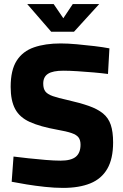

<svg xmlns="http://www.w3.org/2000/svg" viewBox="-20 -905 600 937"><path d="M288 12Q247 12 200 7Q153 2 110 -5Q67 -12 37 -18L46 -141Q77 -137 119 -132.5Q161 -128 203 -124.5Q245 -121 276 -121Q327 -121 350 -140Q373 -159 373 -199Q373 -221 363.5 -234Q354 -247 329.5 -255.5Q305 -264 259 -272Q176 -287 126 -309.5Q76 -332 54 -373Q32 -414 32 -481Q32 -563 61.5 -609Q91 -655 146 -674Q201 -693 276 -693Q311 -693 355 -689Q399 -685 441 -680Q483 -675 514 -669L507 -544Q477 -548 437 -551.5Q397 -555 357.5 -557.5Q318 -560 289 -560Q238 -560 214.5 -545Q191 -530 191 -497Q191 -472 201.5 -458.5Q212 -445 237.5 -436Q263 -427 309 -417Q371 -403 413.5 -388Q456 -373 482.5 -351.5Q509 -330 520.5 -296Q532 -262 532 -210Q532 -130 503.5 -81Q475 -32 420.5 -10Q366 12 288 12ZM230 -750 113 -885H242L289 -816L335 -885H464L341 -750Z"/></svg>

Font: Cairo ExtraBold
Style: Regular
Weight: 800
Designer: Mohamed Gaber, Accademia di Belle Arti di Urbino
Foundry: Kief Type Foundry, Accademia di Belle Arti di Urbino
Version: Version 3.117